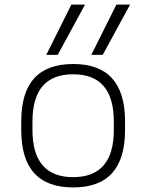

<svg xmlns="http://www.w3.org/2000/svg" viewBox="-20 -810 640 840"><path d="M300 10Q73 10 73 -240V-280Q73 -530 300 -530Q527 -530 527 -280V-240Q527 10 300 10ZM300 -35Q478 -35 478 -242V-278Q478 -485 300 -485Q122 -485 122 -278V-242Q122 -35 300 -35ZM429.5 -570 549.1 -790H489.3L379.5 -570ZM232.5 -570 352.1 -790H292.3L182.5 -570Z"/></svg>

Font: M PLUS Code Latin 60 Light
Style: Regular
Weight: 300
Width: 7
Monospace: yes
Designer: Coji Morishita
Foundry: UNDERFOREST DESIGN
Version: Version 1.005; ttfautohint (v1.8.3)